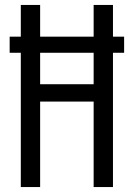

<svg xmlns="http://www.w3.org/2000/svg" viewBox="-20 -755 540 775"><path d="M64 0V-542H19V-607H64V-735H142V-607H358V-735H436V-607H481V-542H436V0H358V-345H142V0ZM142 -415H358V-542H142Z"/></svg>

Font: Iosevka Term SS14
Style: Regular
Weight: 400
Monospace: yes
Designer: Belleve Invis
Foundry: Belleve Invis
Version: Version 24.1.1; ttfautohint (v1.8.4)